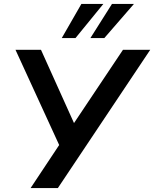

<svg xmlns="http://www.w3.org/2000/svg" viewBox="-20 -959 786 979"><path d="M136 0 292 -235 293 -195 59 -705H189L367 -310H343L607 -705H746L275 0ZM295 -765 395 -939H507L365 -765ZM441 -765 551 -939H663L512 -765Z"/></svg>

Font: Nunito Sans 12pt
Style: Bold Italic
Weight: 700
Italic angle: -9°
Designer: Vernon Adams
Foundry: Vernon Adams
Version: Version 3.101;gftools[0.9.27]